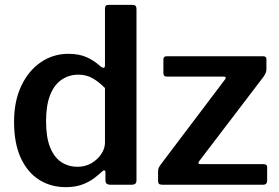

<svg xmlns="http://www.w3.org/2000/svg" viewBox="-20 -762 1152 792"><path d="M434 0Q426 0 420.5 -4Q415 -8 415 -18V-51Q415 -58 411 -59Q407 -60 402 -55Q387 -41 367 -26Q347 -11 318.5 -0.5Q290 10 251 10Q190 10 142 -20Q94 -50 66 -110Q38 -170 38 -260Q38 -344 67.5 -407Q97 -470 148 -505Q199 -540 262 -540Q306 -540 337.5 -526Q369 -512 396 -487Q405 -481 409 -482.5Q413 -484 413 -495V-726Q413 -742 427 -742H528Q543 -742 543 -725V-19Q543 -9 538.5 -4.5Q534 0 522 0H434ZM413 -399Q387 -425 361.5 -439.5Q336 -454 303 -454Q265 -454 234.5 -433.5Q204 -413 187 -370.5Q170 -328 170 -262Q170 -195 187 -153.5Q204 -112 233.5 -93Q263 -74 300 -74Q332 -74 357.5 -89Q383 -104 398 -127Q413 -150 413 -173V-399ZM650 0Q640 0 636 -3.5Q632 -7 632 -17V-53Q632 -64 635 -70.5Q638 -77 648 -90L908 -434Q917 -446 901 -446H670Q661 -446 657.5 -449.5Q654 -453 654 -462V-516Q654 -530 667 -530H1066Q1079 -530 1079 -517V-477Q1079 -468 1076 -461Q1073 -454 1066 -444L803 -99Q792 -85 808 -85H1067Q1082 -85 1082 -72V-16Q1082 -9 1078 -4.5Q1074 0 1065 0H650Z"/></svg>

Font: Libre Franklin Thin SemiBold
Style: Regular
Weight: 600
Version: Version 3.000